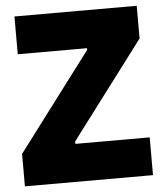

<svg xmlns="http://www.w3.org/2000/svg" viewBox="-51 -745 671 790"><g transform="rotate(-5 284.5 -350.0)"><path d="M20 0H549V-156H242V-166L543 -565V-700H38V-544H324V-537L20 -134Z"/></g></svg>

Font: Fixel Text ExtraBold
Style: Regular
Weight: 800
Width: 4
Designer: AlfaBravo + MacPaw
Foundry: Kyrylo Tkachov, Marchela Mozhyna, Serhii Makarenko, Maria Weinstein, Zakhar Kryvoshyya
Version: Version 1.211